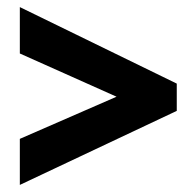

<svg xmlns="http://www.w3.org/2000/svg" viewBox="-20 -631 553 542"><path d="M36 -239 309 -358 36 -480V-611L479 -395V-318L36 -109Z"/></svg>

Font: Noto Sans Thai Cond ExtBd
Style: Regular
Weight: 800
Width: 3
Designer: Monotype Design Team
Foundry: Monotype Imaging Inc.
Version: Version 2.002; ttfautohint (v1.8.4.7-5d5b)